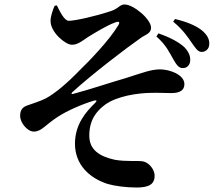

<svg xmlns="http://www.w3.org/2000/svg" viewBox="-20 -791 970 858"><path d="M880 -559C898 -558 914 -572 915 -591C917 -616 906 -634 885 -653C857 -677 810 -695 762 -706L754 -694C799 -657 820 -624 836 -601C853 -577 863 -560 880 -559ZM795 -487C815 -485 830 -501 830 -521C831 -541 823 -560 804 -580C777 -605 734 -626 688 -642L679 -628C724 -588 737 -556 754 -527C767 -504 778 -487 795 -487ZM590 47C643 47 671 34 671 -6C671 -35 644 -66 618 -70C591 -74 544 -68 493 -77C424 -92 379 -122 379 -185C379 -255 411 -294 448 -322C503 -363 598 -375 653 -376C688 -377 723 -375 746 -375C787 -375 804 -390 804 -415C804 -458 737 -481 695 -481C653 -481 609 -463 542 -442C479 -424 365 -386 305 -371C299 -370 298 -373 302 -378C392 -460 541 -574 614 -625C631 -636 655 -642 655 -667C655 -706 576 -771 537 -771C514 -771 510 -752 474 -741C405 -718 315 -698 287 -698C267 -699 248 -739 234 -767L224 -765C216 -747 206 -718 206 -699C204 -648 272 -591 301 -591C328 -591 347 -608 374 -626C405 -645 459 -678 493 -690C513 -698 519 -693 506 -674C467 -610 378 -517 334 -475C282 -421 228 -375 186 -352C162 -339 123 -328 100 -319C78 -311 70 -296 70 -273C70 -243 102 -203 131 -203C166 -203 182 -233 240 -270C278 -295 345 -325 399 -341C413 -345 415 -340 404 -330C364 -291 315 -235 315 -149C315 -57 377 4 461 31C492 40 543 47 590 47Z"/></svg>

Font: GenRyuMin2 TW B
Style: Regular
Weight: 700
Version: Version 2.100;PS 2.1;hotconv 16.6.51;makeotf.lib2.5.65220 DE